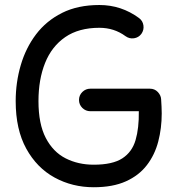

<svg xmlns="http://www.w3.org/2000/svg" viewBox="-20 -724 718 782"><path d="M301.8 -316.9Q301.8 -335.9 315.4 -349.4Q329.1 -362.8 348.1 -362.8H590.3Q609.9 -362.8 622.6 -349.4Q635.3 -335.9 636.2 -320.3Q637.2 -305.2 637.9 -290.8Q638.7 -276.4 638.7 -262.2Q638.7 -201.7 624.5 -147.5Q610.4 -93.3 578.1 -51.3Q545.9 -9.3 492.7 14.6Q439.5 38.6 361.8 38.6Q274.4 38.6 202.1 -1Q129.9 -40.5 86.9 -118.7Q43.9 -196.8 43.9 -312Q43.9 -388.2 64.5 -458.5Q85 -528.8 126.7 -584Q168.5 -639.2 232.7 -671.4Q296.9 -703.6 384.8 -703.6Q474.1 -703.6 546.4 -650.4Q561.5 -639.2 564.2 -620.4Q566.9 -601.6 555.7 -585.9Q544.4 -570.8 525.6 -568.1Q506.8 -565.4 491.2 -576.7Q444.8 -610.8 384.8 -610.8Q300.8 -610.8 245.6 -572.8Q190.4 -534.7 163.6 -467.5Q136.7 -400.4 136.7 -312Q136.7 -219.2 166.5 -162.1Q196.3 -105 247.3 -79.1Q298.3 -53.2 361.8 -53.2Q438.5 -53.2 478.3 -79.1Q518.1 -105 532.2 -153.6Q546.4 -202.1 545.4 -271H348.1Q329.1 -271 315.4 -284.4Q301.8 -297.9 301.8 -316.9Z"/></svg>

Font: Mikhak-DS2-FD Medium
Style: Regular
Weight: 500
Designer: Amin Abedi
Version: Version 3.4